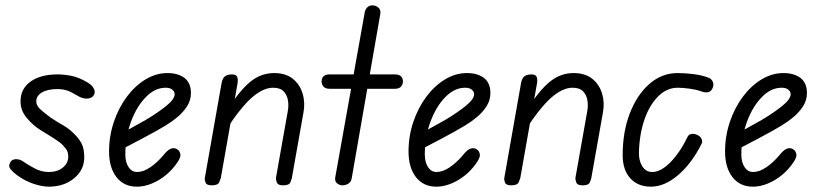

<svg xmlns="http://www.w3.org/2000/svg" viewBox="-20 -695 3081 720"><path d="M163 5Q139 5 106.5 -5.5Q74 -16 44 -38Q29 -49 19.5 -60.5Q10 -72 19 -87Q25 -98 40.5 -98Q56 -98 69 -88Q83 -78 109 -64Q135 -50 163 -50Q195 -50 215.5 -66.5Q236 -83 236 -108Q236 -125 227.5 -136.5Q219 -148 208 -158Q195 -168 174.5 -181Q154 -194 129 -209Q104 -225 80.5 -252.5Q57 -280 57 -315Q57 -362 94.5 -389Q132 -416 196 -416Q220 -416 248 -410.5Q276 -405 308 -386Q325 -376 332 -362.5Q339 -349 331 -337Q324 -327 310 -325.5Q296 -324 280 -331Q270 -337 247.5 -349Q225 -361 196 -361Q159 -361 137.5 -348.5Q116 -336 116 -315Q116 -298 133.5 -283Q151 -268 170 -254Q194 -238 217 -225Q240 -212 259 -192Q275 -177 285.5 -157.5Q296 -138 296 -105Q296 -58 258 -26.5Q220 5 163 5Z M493 5Q445 5 417 -30.5Q389 -66 389 -127Q389 -185 407 -238Q425 -291 455.5 -332Q486 -373 525.5 -397Q565 -421 608 -421Q648 -421 672 -402.5Q696 -384 696 -346Q696 -319 681.5 -296.5Q667 -274 645.5 -256Q624 -238 600.5 -224Q577 -210 559 -200Q537 -188 508 -172.5Q479 -157 455.5 -145Q432 -133 423 -128L437 -196Q450 -203 465 -211Q480 -219 495.5 -228Q511 -237 526 -245Q570 -271 602.5 -297Q635 -323 635 -342Q635 -351 626.5 -358.5Q618 -366 601 -366Q561 -366 526.5 -330.5Q492 -295 471 -238Q450 -181 450 -116Q450 -87 462 -68.5Q474 -50 494 -50Q517 -50 542.5 -67Q568 -84 592 -112Q609 -134 622.5 -138Q636 -142 646 -134Q655 -128 656.5 -115Q658 -102 638 -76Q610 -39 570.5 -17Q531 5 493 5Z M774 0Q755 0 751 -10Q747 -20 748 -27L811 -384Q813 -395 817.5 -402Q822 -409 830 -412.5Q838 -416 850 -416Q865 -416 869 -407.5Q873 -399 871 -384L808 -27Q807 -23 802 -11.5Q797 0 774 0ZM1041 0Q1022 0 1018 -11Q1014 -22 1015 -29L1059 -277Q1063 -297 1060 -317.5Q1057 -338 1044 -352Q1031 -366 1004 -366Q967 -366 925 -329.5Q883 -293 827 -207L839 -292Q880 -357 919.5 -389Q959 -421 1008 -421Q1051 -421 1077.5 -400Q1104 -379 1114.5 -345Q1125 -311 1118 -273L1074 -25Q1073 -21 1068.5 -10.5Q1064 0 1041 0Z M1265 0Q1253 0 1244 -7.5Q1235 -15 1237 -29L1348 -650Q1351 -662 1358.5 -668.5Q1366 -675 1376 -675Q1389 -675 1399 -666.5Q1409 -658 1406 -642L1299 -27Q1297 -13 1286.5 -6.5Q1276 0 1265 0ZM1217 -362Q1200 -362 1193 -370.5Q1186 -379 1186 -390Q1186 -401 1193 -408.5Q1200 -416 1217 -416H1460Q1477 -416 1484 -408.5Q1491 -401 1491 -390Q1491 -379 1484 -370.5Q1477 -362 1460 -362Z M1616 5Q1568 5 1540 -30.5Q1512 -66 1512 -127Q1512 -185 1530 -238Q1548 -291 1578.5 -332Q1609 -373 1648.5 -397Q1688 -421 1731 -421Q1771 -421 1795 -402.5Q1819 -384 1819 -346Q1819 -319 1804.5 -296.5Q1790 -274 1768.5 -256Q1747 -238 1723.5 -224Q1700 -210 1682 -200Q1660 -188 1631 -172.5Q1602 -157 1578.5 -145Q1555 -133 1546 -128L1560 -196Q1573 -203 1588 -211Q1603 -219 1618.5 -228Q1634 -237 1649 -245Q1693 -271 1725.5 -297Q1758 -323 1758 -342Q1758 -351 1749.5 -358.5Q1741 -366 1724 -366Q1684 -366 1649.5 -330.5Q1615 -295 1594 -238Q1573 -181 1573 -116Q1573 -87 1585 -68.5Q1597 -50 1617 -50Q1640 -50 1665.5 -67Q1691 -84 1715 -112Q1732 -134 1745.5 -138Q1759 -142 1769 -134Q1778 -128 1779.5 -115Q1781 -102 1761 -76Q1733 -39 1693.5 -17Q1654 5 1616 5Z M1897 0Q1878 0 1874 -10Q1870 -20 1871 -27L1934 -384Q1936 -395 1940.5 -402Q1945 -409 1953 -412.5Q1961 -416 1973 -416Q1988 -416 1992 -407.5Q1996 -399 1994 -384L1931 -27Q1930 -23 1925 -11.5Q1920 0 1897 0ZM2164 0Q2145 0 2141 -11Q2137 -22 2138 -29L2182 -277Q2186 -297 2183 -317.5Q2180 -338 2167 -352Q2154 -366 2127 -366Q2090 -366 2048 -329.5Q2006 -293 1950 -207L1962 -292Q2003 -357 2042.5 -389Q2082 -421 2131 -421Q2174 -421 2200.5 -400Q2227 -379 2237.5 -345Q2248 -311 2241 -273L2197 -25Q2196 -21 2191.5 -10.5Q2187 0 2164 0Z M2421 5Q2372 5 2343.5 -26.5Q2315 -58 2315 -113Q2315 -201 2342 -270.5Q2369 -340 2415.5 -380.5Q2462 -421 2521 -421Q2550 -421 2581 -417Q2612 -413 2633 -405Q2643 -402 2648.5 -395.5Q2654 -389 2655 -381Q2656 -373 2652 -364Q2646 -351 2634.5 -349Q2623 -347 2608 -353Q2591 -359 2566 -362.5Q2541 -366 2521 -366Q2481 -366 2448.5 -334Q2416 -302 2397 -247.5Q2378 -193 2376 -125Q2375 -93 2388.5 -71.5Q2402 -50 2426 -50Q2458 -50 2494 -86.5Q2530 -123 2559 -183Q2564 -192 2574.5 -193Q2585 -194 2597 -188Q2607 -183 2611 -173.5Q2615 -164 2611 -156Q2574 -82 2523 -38.5Q2472 5 2421 5Z M2803 5Q2755 5 2727 -30.5Q2699 -66 2699 -127Q2699 -185 2717 -238Q2735 -291 2765.5 -332Q2796 -373 2835.5 -397Q2875 -421 2918 -421Q2958 -421 2982 -402.5Q3006 -384 3006 -346Q3006 -319 2991.5 -296.5Q2977 -274 2955.5 -256Q2934 -238 2910.5 -224Q2887 -210 2869 -200Q2847 -188 2818 -172.5Q2789 -157 2765.5 -145Q2742 -133 2733 -128L2747 -196Q2760 -203 2775 -211Q2790 -219 2805.5 -228Q2821 -237 2836 -245Q2880 -271 2912.5 -297Q2945 -323 2945 -342Q2945 -351 2936.5 -358.5Q2928 -366 2911 -366Q2871 -366 2836.5 -330.5Q2802 -295 2781 -238Q2760 -181 2760 -116Q2760 -87 2772 -68.5Q2784 -50 2804 -50Q2827 -50 2852.5 -67Q2878 -84 2902 -112Q2919 -134 2932.5 -138Q2946 -142 2956 -134Q2965 -128 2966.5 -115Q2968 -102 2948 -76Q2920 -39 2880.5 -17Q2841 5 2803 5Z"/></svg>

Font: Edu VIC WA NT Beginner
Style: Regular
Weight: 400
Designer: Tina and Corey Anderson
Foundry: Google for Education
Version: Version 1.003